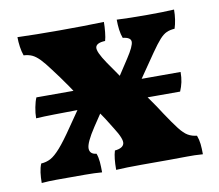

<svg xmlns="http://www.w3.org/2000/svg" viewBox="-59 -529 684 600"><g transform="rotate(-10 283.0 -229.0)"><path d="M270.8 -218.4 220.2 -142.7Q189.8 -96.7 190.3 -78.5Q190.8 -60.4 212 -58.3Q216.6 -46.1 217.8 -31.2Q219 -16.3 219 2Q195.2 0 165.5 0Q135.8 0 115.6 0Q97.3 0 73.9 0Q50.6 0 27.4 2Q27.4 -15.3 29.4 -30.9Q31.5 -46.6 36.5 -58.3Q53 -59.3 66.6 -66.5Q80.3 -73.8 98.2 -94.1Q116.2 -114.4 143.8 -155.1L214.2 -257.1ZM279.5 -126.5Q268.1 -145.5 258.1 -160.9Q248.1 -176.3 232.7 -197.1L209.3 -210.8Q187.9 -246.4 164.3 -280.6Q140.7 -314.8 120.6 -340.9Q103 -364.8 90.9 -377.1Q78.9 -389.3 67.9 -394.5Q56.9 -399.7 40.9 -400.7Q36.3 -413.4 34.1 -429.1Q31.8 -444.8 31.8 -460Q58.5 -459 93.1 -458.5Q127.6 -458 163.9 -458Q200.8 -458 238.8 -458.5Q276.9 -459 306.1 -460Q306.1 -445.3 304.3 -428Q302.6 -410.8 299.5 -400.7Q271.8 -399.7 268.9 -386Q266.1 -372.3 292.9 -332.9Q302.9 -318.3 313.8 -302.9Q324.7 -287.6 337.6 -267.1L364.2 -253.7Q384.4 -225.5 404.4 -197.7Q424.3 -169.8 439.6 -145.5Q461.6 -112.4 475.9 -93.9Q490.2 -75.4 502.7 -68.1Q515.3 -60.8 530.9 -59.3Q535.9 -46.2 537.5 -31.7Q539 -17.3 539 1Q512.2 -1 489.2 -0.5Q466.3 0 432.4 0Q415.3 0 392.4 0Q369.5 0 345.3 0Q321.2 0 299.6 0.5Q278.1 1 263.6 2Q263.6 -17.8 265.2 -32.2Q266.7 -46.7 270.3 -58.3Q295.9 -60.8 299.7 -74.9Q303.6 -88.9 279.5 -126.5ZM305.6 -254.7 357.5 -334Q381.4 -370.3 381 -384.2Q380.6 -398.1 355.4 -400.7Q350.9 -412.3 348.8 -428Q346.8 -443.7 346.8 -460Q369.4 -459 391 -458.5Q412.6 -458 442.6 -458Q472.6 -458 490.8 -458.5Q509 -459 528.7 -460Q528.7 -443.7 526.4 -428.6Q524.1 -413.4 520 -400.7Q505 -399.7 494.4 -394.9Q483.7 -390.2 472 -377.3Q460.3 -364.3 442.4 -338.5L357.1 -214.5ZM45.3 -200.1Q45.3 -216.6 48.9 -234.7Q52.4 -252.8 57.5 -264.4H515Q515 -247.1 512 -232.7Q508.9 -218.3 502.9 -204.2Q437 -204.2 379.4 -204.2Q321.9 -204.2 271.8 -203.9Q221.7 -203.6 179.5 -203.1Q137.3 -202.6 103.7 -202.1Q70.2 -201.6 45.3 -200.1Z"/></g></svg>

Font: Vollkorn
Style: Regular
Weight: 400
Designer: Friedrich Althausen
Foundry: Friedrich Althausen
Version: Version 5.001